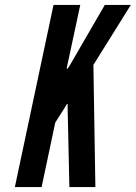

<svg xmlns="http://www.w3.org/2000/svg" viewBox="-20 -755 548 775"><path d="M40 0H148L203 -260L241 -320L250 -335H253V-320L260 0H365L357 -493L508 -735H403L261 -490L253 -478H249L251.5 -490.5L304 -735H196Z"/></svg>

Font: League Gothic
Style: Italic
Weight: 400
Designer: The League of Moveable Type
Version: Version 1.600; ttfautohint (v1.8.3)